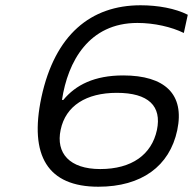

<svg xmlns="http://www.w3.org/2000/svg" viewBox="-20 -699 732 728"><path d="M513 -679C324 -679 188 -567 137 -330C90 -108 161 9 353 9C517 9 623 -69 652 -205C681 -342 605 -413 447 -413C338 -413 267 -377 220 -320H215C237 -466 317 -612 501 -612C565 -612 630 -597 677 -574L692 -643C645 -667 579 -679 513 -679ZM210 -207C229 -298 307 -347 423 -347C543 -347 594 -297 575 -206C555 -113 480 -58 360 -58C244 -58 191 -118 210 -207Z"/></svg>

Font: LT Wave Text Light Italic
Style: Regular
Weight: 300
Designer: Daniel Lyons
Version: Version 2.5 (Glyphs App)